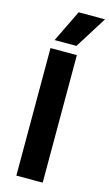

<svg xmlns="http://www.w3.org/2000/svg" viewBox="-140 -979 586 1028"><g transform="rotate(15 153.5 -465.5)"><path d="M75 -754 161 -931H307L196 -754ZM65 0V-707H211V0Z"/></g></svg>

Font: Hind Bold
Style: Regular
Weight: 700
Designer: Manushi Parikh, Satya Rajpurohit
Foundry: Indian Type Foundry
Version: Version 1.201;PS 1.0;hotconv 1.0.78;makeotf.lib2.5.61930; tt